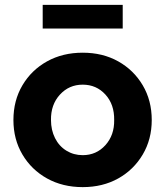

<svg xmlns="http://www.w3.org/2000/svg" viewBox="-20 -757 677 787"><path d="M319 10Q237 10 173 -25.5Q109 -61 72 -123.5Q35 -186 35 -265Q35 -345 72 -407.5Q109 -470 173 -505.5Q237 -541 319 -541Q401 -541 464.5 -505.5Q528 -470 565 -407.5Q602 -345 602 -265Q602 -186 565 -123.5Q528 -61 464.5 -25.5Q401 10 319 10ZM319 -121Q375 -121 412 -162Q449 -203 448 -265Q449 -329 412 -369.5Q375 -410 319 -410Q263 -410 225.5 -369Q188 -328 189 -265Q189 -224 205.5 -191Q222 -158 252 -139.5Q282 -121 319 -121ZM155 -640V-737H483V-640Z"/></svg>

Font: Readex Pro bold
Style: Bold
Weight: 700
Designer: Bonnie Shaver-Troup, Thomas Jockin
Foundry: Lexend
Version: Version 1.200; ttfautohint (v1.8.3)